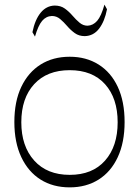

<svg xmlns="http://www.w3.org/2000/svg" viewBox="-20 -801 600 829"><path d="M281 8Q209 8 155.5 -25.5Q102 -59 72 -122.5Q42 -186 42 -274Q42 -363 72 -426Q102 -489 155.5 -522.5Q209 -556 281 -556Q352 -556 405.5 -522.5Q459 -489 488.5 -426Q518 -363 518 -274Q518 -186 488.5 -122.5Q459 -59 405.5 -25.5Q352 8 281 8ZM281 -46Q379 -46 433.5 -107.5Q488 -169 488 -273Q488 -377 433.5 -437.5Q379 -498 281 -498Q183 -498 127.5 -437.5Q72 -377 72 -273Q72 -170 127.5 -108Q183 -46 281 -46ZM131 -643 120 -662Q131 -716 155.5 -746Q180 -776 216 -777Q242 -777 260 -764Q278 -751 293 -733.5Q308 -716 323.5 -703Q339 -690 358 -690Q382 -691 399.5 -711Q417 -731 431 -781L442 -761Q432 -709 408 -677.5Q384 -646 346 -645Q321 -645 303 -658Q285 -671 270 -688.5Q255 -706 239.5 -719Q224 -732 204 -732Q179 -731 162 -711Q145 -691 131 -643Z"/></svg>

Font: Savate ExtraLight
Style: Regular
Weight: 200
Designer: Max Esnée
Foundry: Plomb Type
Version: Version 2.000